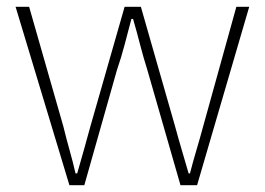

<svg xmlns="http://www.w3.org/2000/svg" viewBox="-20 -547 782 567"><path d="M185 0 26 -527H66L167 -174Q176 -137 185.5 -103.5Q195 -70 203 -35H208Q218 -70 227.5 -103.5Q237 -137 247 -174L348 -527H396L497 -174Q507 -137 517 -103.5Q527 -70 537 -35H541Q550 -70 560 -103.5Q570 -137 580 -174L678 -527H716L562 0H513L415 -341Q403 -379 393.5 -416Q384 -453 373 -491H368Q358 -453 348 -415Q338 -377 325 -339L229 0Z"/></svg>

Font: Noto Sans JP
Style: Regular
Weight: 100
Designer: Ryoko NISHIZUKA 西塚涼子 (kana, bopomofo & ideographs); Paul D. Hunt (Latin, Greek & Cyrillic); Sandoll Communications 산돌커뮤니
Foundry: Adobe
Version: Version 2.004;hotconv 1.0.118;makeotfexe 2.5.65603